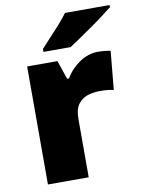

<svg xmlns="http://www.w3.org/2000/svg" viewBox="-86 -826 662 886"><g transform="rotate(-10 245.0 -383.0)"><path d="M400 -563Q416 -563 433 -561Q450 -559 458 -557L441 -377Q431 -379 416.5 -381Q402 -383 376 -383Q352 -383 324.5 -376Q297 -369 277 -345.5Q257 -322 257 -272V0H66V-553H208L238 -465H247Q270 -506 311.5 -534.5Q353 -563 400 -563ZM490 -756Q472 -742 445 -721.5Q418 -701 387 -679.5Q356 -658 327.5 -638.5Q299 -619 279 -606H152V-620Q169 -639 193 -664.5Q217 -690 241 -717Q265 -744 281 -766H490Z"/></g></svg>

Font: Noto Sans Telugu Black
Style: Regular
Weight: 900
Designer: Jelle Bosma - Monotype Design Team
Foundry: Monotype Imaging Inc.
Version: Version 2.005; ttfautohint (v1.8.4.7-5d5b)